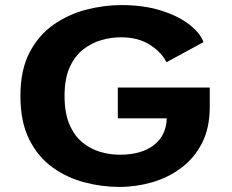

<svg xmlns="http://www.w3.org/2000/svg" viewBox="-20 -726 915 757"><path d="M450 11Q382 11 313.2 -7Q244.5 -25 187.2 -66Q130 -107 95.2 -176.2Q60.5 -245.5 60.5 -348Q60.5 -450 96.5 -519Q132.5 -588 191.5 -629Q250.5 -670 320.5 -688Q390.5 -706 458.5 -706Q545.5 -706 613.2 -685Q681 -664 724.8 -630.5Q768.5 -597 782.5 -560L636 -480.5Q620 -517 573.2 -548Q526.5 -579 456 -579Q419 -579 380.2 -568Q341.5 -557 308.2 -531.2Q275 -505.5 254.8 -460.8Q234.5 -416 234.5 -348Q234.5 -280 254 -235Q273.5 -190 305.5 -164Q337.5 -138 375.8 -127Q414 -116 452 -116Q538 -116 586.8 -154Q635.5 -192 637.5 -259.5H444.5V-381H807V-304Q807 -222 776.8 -162.5Q746.5 -103 695.2 -64.5Q644 -26 580.5 -7.5Q517 11 450 11Z"/></svg>

Font: Trispace SemiExpanded
Style: Bold
Weight: 700
Width: 6
Designer: Tyler Finck
Foundry: Etcetera Type Company
Version: Version 1.210; ttfautohint (v1.8.3)